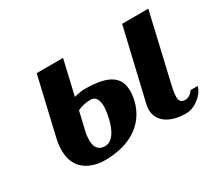

<svg xmlns="http://www.w3.org/2000/svg" viewBox="-94 -609 875 788"><g transform="rotate(-30 344.0 -215.0)"><path d="M600 -135 671 -440H547L468 -104C466 -96 465 -88 465 -80C465 -29 508 10 591 10C634 10 679 -27 688 -64H654C649 -54 633 -40 616 -40C595 -40 589 -52 589 -70C589 -87 594 -110 600 -135ZM216 -221C234 -230 256 -235 280 -235C303 -235 313 -213 313 -183C313 -161 298 -40 236 -40C207 -40 191 -57 191 -93C191 -105 192 -119 196 -135ZM438 -186C438 -252 393 -285 280 -285C266 -285 247 -282 229 -277L267 -440H142L79 -170C74 -149 72 -130 72 -114C72 -4 168 10 205 10C388 10 438 -108 438 -186Z"/></g></svg>

Font: Pfennig
Style: BoldItalic
Weight: 700
Italic angle: -13°
Version: Version 20100423